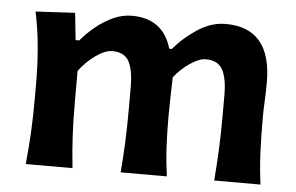

<svg xmlns="http://www.w3.org/2000/svg" viewBox="-44 -625 1061 688"><g transform="rotate(5 486.0 -281.0)"><path d="M749 0Q753.9 -59.6 756.3 -114Q758.8 -168.5 758.8 -231V-307.6Q758.8 -368.7 741.9 -399.4Q725.1 -430.2 681.6 -430.2Q657.7 -430.2 625.5 -408.4Q593.3 -386.7 568.8 -355.5Q567.9 -323.7 566.9 -283.4Q565.9 -243.2 565.9 -212.4Q565.9 -153.3 568.6 -103.3Q571.3 -53.2 578.6 0H412.6Q417.5 -59.6 419.7 -114Q421.9 -168.5 421.9 -231V-307.6Q421.9 -368.7 405.3 -399.4Q388.7 -430.2 344.7 -430.2Q319.3 -430.2 285.4 -406Q251.5 -381.8 227.1 -348.6V-231Q227.1 -168.5 230 -114Q232.9 -59.6 239.3 0H71.3Q77.1 -59.6 80.1 -115Q83 -170.4 83 -238.3V-293Q83 -355 77.6 -418.7Q72.3 -482.4 58.6 -547.4L200.2 -555.2L210.4 -458H223.6Q245.6 -484.4 274.7 -508.3Q303.7 -532.2 336.9 -547.4Q370.1 -562.5 404.3 -562.5Q516.6 -562.5 547.4 -456.5H557.1Q591.8 -498.5 640.9 -530.5Q689.9 -562.5 741.2 -562.5Q906.2 -562.5 906.2 -367.2Q906.2 -331.5 904.5 -298.6Q902.8 -265.6 902.8 -238.3Q902.8 -170.4 905.3 -115Q907.7 -59.6 915.5 0Z"/></g></svg>

Font: Pinar DS4-SemiBold
Style: Regular
Weight: 600
Designer: Amin Abedi
Version: Version 2.000